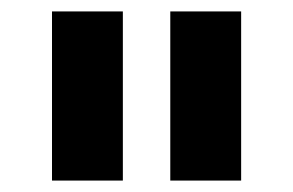

<svg xmlns="http://www.w3.org/2000/svg" viewBox="-20 -750 513 336"><path d="M71 -730H195V-434H71ZM278 -730H402V-434H278Z"/></svg>

Font: Sora-SIA SemiBold
Style: Regular
Weight: 600
Designer: Jonathan Barnbrook, Julián Moncada
Foundry: Barnbrook Fonts
Version: Version 2.000